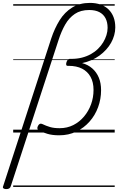

<svg xmlns="http://www.w3.org/2000/svg" viewBox="-91 -914 815 1324"><path d="M-49 390Q-60 390 -67 385Q-74 380 -69 369L262 -648Q286 -720 320.5 -775Q355 -830 406.5 -862Q458 -894 529 -894Q570 -894 602.5 -882.5Q635 -871 657.5 -849Q680 -827 692 -796Q704 -765 704 -725Q704 -698 696.5 -671Q689 -644 675 -619Q661 -594 640.5 -571.5Q620 -549 594.5 -530.5Q569 -512 539 -499Q509 -486 475 -479Q516 -468 545.5 -442Q575 -416 590.5 -378.5Q606 -341 606 -292Q606 -231 585.5 -175Q565 -119 526.5 -75.5Q488 -32 435 -6.5Q382 19 317 19Q270 19 236.5 9Q203 -1 179 -13Q169 -18 167 -26.5Q165 -35 171 -46Q177 -57 184 -60Q191 -63 200 -59Q227 -46 254 -38Q281 -30 320 -30Q372 -30 414.5 -51.5Q457 -73 488.5 -110.5Q520 -148 537 -195Q554 -242 554 -294Q554 -347 533.5 -384Q513 -421 475 -440.5Q437 -460 382 -460H376Q367 -460 365.5 -467.5Q364 -475 368 -487Q372 -497 377 -502.5Q382 -508 389 -508H401Q440 -508 473.5 -516.5Q507 -525 535 -540.5Q563 -556 584.5 -577Q606 -598 620.5 -622Q635 -646 643 -671.5Q651 -697 651 -722Q651 -761 636.5 -788.5Q622 -816 594 -830.5Q566 -845 524 -845Q465 -845 425 -818Q385 -791 358.5 -744.5Q332 -698 313 -639L-17 371Q-20 380 -27 385Q-34 390 -49 390ZM0 365H700V375H0ZM0 -20H700V0H0ZM0 -505H700V-500H0ZM0 -885H700V-875H0Z"/></svg>

Font: Playwrite DK Uloopet Guides
Style: Regular
Weight: 400
Designer: Veronika Burian, José Scaglione
Foundry: TypeTogether
Version: Version 1.003